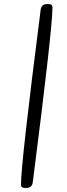

<svg xmlns="http://www.w3.org/2000/svg" viewBox="-20 -760 330 952"><path d="M84 155.8Q84 50.3 181.6 -711.4Q185.1 -739.7 212.9 -739.7H221.7Q240.2 -739.7 240.2 -724.1Q240.2 -618.7 142.6 143.1Q138.7 171.9 111.3 171.9H102.5Q84 171.9 84 155.8Z"/></svg>

Font: Averia Sans Libre Light
Style: Italic
Weight: 300
Italic angle: -8.5°
Version: Version 1.002